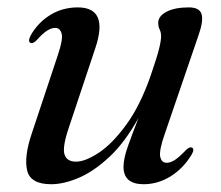

<svg xmlns="http://www.w3.org/2000/svg" viewBox="-20 -476 583 506"><path d="M486 -87Q493.5 -83.5 485 -68.5Q463 -32 429.5 -11.2Q396 9.5 358.5 9.5Q305.5 9.5 305.5 -36.5Q305.5 -58 317.2 -91Q329 -124 345 -165Q309 -100.5 268 -62.2Q227 -24 187.2 -7.2Q147.5 9.5 115 9.5Q60 9.5 51.5 -27Q43 -63.5 64 -125L132 -329.5Q146.5 -372 142.5 -387.2Q138.5 -402.5 125 -402.5Q116 -402.5 104.5 -395.5Q93 -388.5 76.5 -370Q66.5 -360 60.5 -363Q52.5 -366.5 61 -383Q80.5 -417 112.8 -436.8Q145 -456.5 185 -456.5Q267 -456.5 231.5 -350L161 -138.5Q144 -88 150 -69Q156 -50 180.5 -50Q205 -50 240.8 -73.8Q276.5 -97.5 313.2 -148Q350 -198.5 377.5 -278Q393.5 -324.5 399 -346.5Q404.5 -368.5 404.5 -380Q404.5 -391 400.8 -398.2Q397 -405.5 397 -416Q397 -433.5 418.8 -445Q440.5 -456.5 477.5 -456.5Q506 -456.5 511.2 -438.8Q516.5 -421 503.5 -384L414 -122.5Q399 -79.5 402.2 -63.2Q405.5 -47 419.5 -47Q429 -47 440.5 -54.2Q452 -61.5 470 -80.5Q480 -90 486 -87Z"/></svg>

Font: Fraunces 72pt S000
Style: Italic
Weight: 400
Italic angle: -16°
Version: Version 1.000; ttfautohint (v1.8.3)